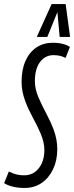

<svg xmlns="http://www.w3.org/2000/svg" viewBox="-46 -922 367 952"><path d="M300.7 -689.2 279 -634.7Q264.1 -642.7 249.8 -645.6Q235.6 -648.6 218.6 -648.6Q192.1 -648.6 171.2 -633.4Q150.4 -618.3 138.6 -589.8Q126.9 -561.2 126.9 -520.2Q126.9 -499.6 131.5 -479.7Q136.1 -459.8 144.2 -440.4Q152.3 -421 162 -401.2Q171.7 -381.3 182.4 -361.2Q193.2 -341 202.9 -320.1Q212.6 -299.2 220.7 -277Q228.8 -254.8 233.4 -231.4Q238 -208 238 -182.5Q238 -126.1 217.1 -82.6Q196.2 -39.1 160 -14.5Q123.7 10 75.6 10Q44.6 10 18.1 3.6Q-8.4 -2.7 -25.5 -14.1L-2.2 -71.4Q11.5 -64.9 23.3 -60.8Q35.1 -56.7 48 -54.7Q60.9 -52.8 75.2 -52.8Q105.1 -52.8 127.2 -69.2Q149.3 -85.7 161.7 -113.6Q174 -141.5 174 -177.8Q174 -198.7 169.2 -218.5Q164.4 -238.2 156.2 -258Q148 -277.7 138.3 -297.6Q128.5 -317.5 117.5 -337.6Q106.5 -357.8 96.7 -378.6Q87 -399.3 78.8 -421.5Q70.6 -443.7 65.8 -467Q61 -490.3 61 -515.7Q61 -576.5 80.5 -620.2Q100.1 -664 135 -687Q170 -710 215.7 -710Q233.6 -710 249.2 -707.6Q264.8 -705.1 278 -700.6Q291.3 -696 300.7 -689.2ZM136.3 -738.8 209.9 -901.7H279.5L301.5 -738.8H249.9L238.6 -861.8L188.5 -738.8Z"/></svg>

Font: Georama
Style: Italic
Weight: 400
Width: 2
Italic angle: -9°
Designer: Jean-Baptiste Levee
Foundry: Production Type
Version: Version 1.000